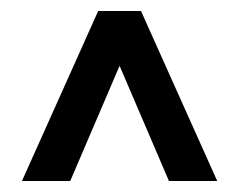

<svg xmlns="http://www.w3.org/2000/svg" viewBox="-20 -720 436 350"><path d="M159 -700H237L376 -390H288L198 -600L108 -390H20Z"/></svg>

Font: SVN-Bebas Neue
Style: Bold
Weight: 700
Designer: Ryoichi Tsunekawa
Foundry: Ryoichi Tsunekawa
Version: Version 1.300; ttfautohint (v1.7.9-c794)